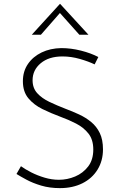

<svg xmlns="http://www.w3.org/2000/svg" viewBox="-20 -962 621 990"><path d="M468 -630Q437 -645 392 -658Q347 -671 302 -671Q232 -671 190 -636Q148 -601 148 -548Q148 -508 172 -481.5Q196 -455 235 -436.5Q274 -418 318 -401Q353 -388 387.5 -372Q422 -356 450 -333Q478 -310 494.5 -276Q511 -242 511 -192Q511 -133 483 -87.5Q455 -42 405 -17Q355 8 289 8Q236 8 192.5 -5Q149 -18 116.5 -35.5Q84 -53 65 -65L88 -105Q110 -89 141.5 -73Q173 -57 210 -46Q247 -35 284 -35Q327 -35 367.5 -52Q408 -69 434.5 -103.5Q461 -138 461 -191Q461 -242 436 -273.5Q411 -305 372 -325Q333 -345 289 -361Q243 -378 199 -399.5Q155 -421 126.5 -455Q98 -489 98 -543Q98 -594 124 -632Q150 -670 194.5 -691.5Q239 -713 296 -714Q346 -714 397.5 -701Q449 -688 487 -668ZM389 -783 289 -895 191 -783H144L289 -942H290L436 -783Z"/></svg>

Font: Synthetic Light
Style: Regular
Weight: 300
Designer: Santiago Orozco
Foundry: Typemade
Version: Version 2.000; ttfautohint (v1.8.4.7-5d5b)